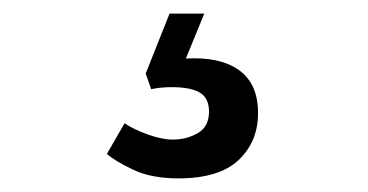

<svg xmlns="http://www.w3.org/2000/svg" viewBox="-20 -33 540 282"><path d="M242 229Q202 229 175 216Q148 203 137 193L163 148Q176 157 197 164.5Q218 172 234 172Q254 172 270.5 162.5Q287 153 287 131Q287 111 273.5 103Q260 95 232 95Q216 95 202 98L194 75L229 -13H280L253 53Q303 50 331 70Q359 90 359 133Q359 175 330.5 202Q302 229 242 229Z"/></svg>

Font: Literata 7pt
Style: Regular
Weight: 400
Designer: Latin by Veronika Burian and Jose Scaglione. Greek by Irene Vlachou. Cyrillic by Vera Evstafieva.
Foundry: TypeTogether
Version: Version 3.002